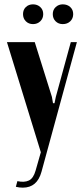

<svg xmlns="http://www.w3.org/2000/svg" viewBox="-20 -689 386 884"><path d="M140 -495 219 -243 224 -214H231L237 -243L306 -495H334L171 102Q151 175 85 175Q69 175 53 171L60 145Q92 152 113 142Q134 132 144 96L168 12L12 -495ZM86 -624Q86 -644 99 -656.5Q112 -669 132 -669Q152 -669 165.5 -656.5Q179 -644 179 -624Q179 -604 165.5 -591Q152 -578 132 -578Q112 -578 99 -591Q86 -604 86 -624ZM223 -624Q223 -644 236.5 -656.5Q250 -669 269 -669Q290 -669 303.5 -656.5Q317 -644 317 -624Q317 -604 303.5 -591Q290 -578 269 -578Q249 -578 236 -591Q223 -604 223 -624Z"/></svg>

Font: Moniqa Black Heading
Style: Regular
Weight: 900
Designer: Rajesh Rajput
Foundry: Rajesh Rajput
Version: Version 1.000